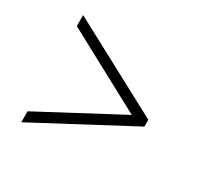

<svg xmlns="http://www.w3.org/2000/svg" viewBox="-112 -736 783 757"><g transform="rotate(30 279.5 -358.0)"><path d="M65 -114V-164L428 -357L65 -552V-602L494 -373V-342Z"/></g></svg>

Font: Noto Serif Myanmar Light
Style: Regular
Weight: 300
Designer: Ben Mitchell and the Monotype Design Team
Foundry: Monotype Imaging Inc.
Version: Version 2.106; ttfautohint (v1.8.4.7-5d5b)